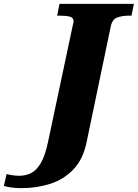

<svg xmlns="http://www.w3.org/2000/svg" viewBox="-180 -734 713 994"><path d="M-68 240Q-98 240 -119 237Q-140 234 -160 229L-146 167Q-132 171 -114 173.5Q-96 176 -81 176Q-46 176 -18 161.5Q10 147 32 109Q54 71 69 -1L197 -604Q201 -616 201 -623Q201 -643 181 -648Q161 -653 129 -653H116L128 -714H513L501 -653H488Q455 -653 428.5 -644Q402 -635 394 -600L269 -1Q251 90 200 143Q149 196 79 218Q9 240 -68 240Z"/></svg>

Font: Noto Serif Black
Style: Italic
Weight: 900
Italic angle: -12°
Designer: Monotype Design Team
Foundry: Monotype Imaging Inc.
Version: Version 2.013